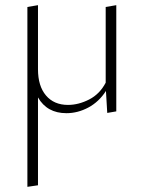

<svg xmlns="http://www.w3.org/2000/svg" viewBox="-20 -434 556 743"><path d="M389 -407 430 -414V-3L395 3L390 -82Q363 -40 322 -18Q281 4 237 4Q162 4 127 -57V283L86 289V-407L127 -414V-166Q127 -101 158 -64.5Q189 -28 243 -28Q284 -28 325 -49Q366 -70 389 -114Z"/></svg>

Font: EauTestInfant Light
Style: Regular
Weight: 300
Designer: Christian Thalmann (Catharsis Fonts)
Version: Version 0.001;PS 000.001;hotconv 1.0.88;makeotf.lib2.5.64775